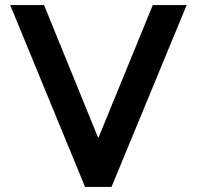

<svg xmlns="http://www.w3.org/2000/svg" viewBox="-20 -734 773 754"><path d="M713 -714 418 0H314L20 -714H153L365 -194H367L580 -714Z"/></svg>

Font: Non Bureau Medium
Style: Regular
Weight: 500
Designer: Jona Saucedo
Foundry: Non Foundry
Version: Version 1.000; ttfautohint (v1.8.4)